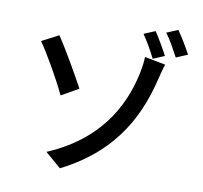

<svg xmlns="http://www.w3.org/2000/svg" viewBox="-95 -963 1191 1125"><g transform="rotate(10 500.0 -400.5)"><path d="M239 -22 333 59C664 -107 763 -361 811 -559C815 -575 825 -616 835 -646L711 -670C712 -649 706 -608 699 -573C668 -428 583 -168 239 -22ZM195 -708 95 -656C138 -596 217 -459 263 -362L365 -420C329 -487 242 -640 195 -708ZM746 -830 679 -802C704 -766 738 -708 757 -667L825 -696C806 -733 770 -795 746 -830ZM876 -860 809 -832C836 -797 867 -739 889 -698L957 -727C937 -765 901 -825 876 -860Z"/></g></svg>

Font: Noto Sans CJK HK Medium
Style: Regular
Weight: 500
Designer: Ryoko NISHIZUKA 西塚涼子 (kana, bopomofo & ideographs); Paul D. Hunt (Latin, Greek & Cyrillic); Sandoll Communications 산돌커뮤니
Foundry: Adobe
Version: Version 2.004;hotconv 1.0.118;makeotfexe 2.5.65603